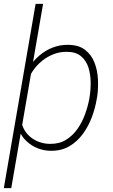

<svg xmlns="http://www.w3.org/2000/svg" viewBox="-27 -770 583 993"><path d="M195.8 -750 31.2 203.1H-7.3L157.2 -750ZM475.6 -270 473.6 -259.8Q466.3 -213.4 448.7 -165.8Q431.2 -118.2 402.3 -78.4Q373.5 -38.6 332.5 -14.2Q291.5 10.3 236.8 9.8Q200.2 9.8 167.7 -3.2Q135.3 -16.1 110.4 -39.6Q85.4 -63 72.3 -95Q59.1 -127 61 -165L91.3 -348.6Q101.6 -387.7 123.5 -421.9Q145.5 -456.1 176.5 -482.7Q207.5 -509.3 245.1 -523.9Q282.7 -538.6 323.7 -538.1Q378.9 -538.1 412.1 -512.9Q445.3 -487.8 461.2 -447.5Q477.1 -407.2 479.5 -360.4Q481.9 -313.5 475.6 -270ZM435.1 -259.8 436.5 -270Q442.4 -305.2 441.9 -345.5Q441.4 -385.7 430.2 -421.1Q418.9 -456.5 392.1 -479.2Q365.2 -502 318.4 -502Q283.2 -502.4 250.7 -490Q218.3 -477.5 190.9 -455.6Q163.6 -433.6 143.6 -404.5Q123.5 -375.5 114.3 -341.3L83.5 -167.5Q81.5 -135.3 93.5 -109.1Q105.5 -83 126.7 -64.5Q147.9 -45.9 175.5 -35.9Q203.1 -25.9 232.4 -25.9Q279.8 -25.4 314.5 -46.9Q349.1 -68.4 373.5 -103Q397.9 -137.7 412.8 -179Q427.7 -220.2 435.1 -259.8Z"/></svg>

Font: Roboto ExtraLight
Style: Italic
Weight: 250
Designer: Christian Robertson
Foundry: Google
Version: Version 3.009; 2024